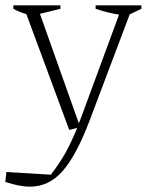

<svg xmlns="http://www.w3.org/2000/svg" viewBox="-55 -499 551 721"><path d="M-35 184 -31 147 136 157Q169 114 190.5 75.5Q212 37 235 -19L205 -11L44 -446Q19 -453 -5 -466V-479H172V-466L95 -447L241 -36Q245 -45 249 -56L392 -444Q348 -451 304 -466V-479H476V-466L432 -445L281 -45Q232 84 180.5 143Q129 202 57 202Q18 202 -35 184Z"/></svg>

Font: Piazzolla ExtraLight
Style: Regular
Weight: 200
Designer: Juan Pablo del Peral
Foundry: Huerta Tipografica
Version: Version 1.330